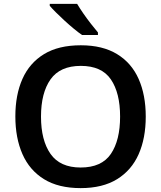

<svg xmlns="http://www.w3.org/2000/svg" viewBox="-20 -958 830 988"><path d="M730 -358Q730 -247 693.5 -164.5Q657 -82 582.5 -36Q508 10 395 10Q281 10 206.5 -36Q132 -82 95.5 -165Q59 -248 59 -359Q59 -470 95.5 -552Q132 -634 206.5 -679.5Q281 -725 396 -725Q508 -725 582.5 -679.5Q657 -634 693.5 -551.5Q730 -469 730 -358ZM191 -358Q191 -236 240 -166Q289 -96 395 -96Q503 -96 550.5 -166Q598 -236 598 -358Q598 -480 550.5 -549.5Q503 -619 396 -619Q289 -619 240 -549.5Q191 -480 191 -358ZM377 -938Q390 -916 409 -888.5Q428 -861 448 -835.5Q468 -810 484 -791V-778H402Q383 -791 359.5 -810.5Q336 -830 312 -852Q288 -874 268 -894Q248 -914 236 -928V-938Z"/></svg>

Font: Noto Sans New Tai Lue SemiBold
Style: Regular
Weight: 600
Version: Version 2.003